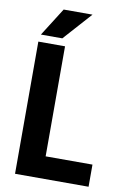

<svg xmlns="http://www.w3.org/2000/svg" viewBox="-98 -959 675 1017"><g transform="rotate(10 239.5 -450.5)"><path d="M200.7 -119.1H452.6V0H57.1V-710.9H200.7ZM159.7 -901.4H314.9L179.2 -750H64Z"/></g></svg>

Font: MAUL Condensed Bold
Style: Condensed Bold
Weight: 700
Designer: MAUL
Version: Version 1.0; 2020; ttfautohint (v1.8.3)